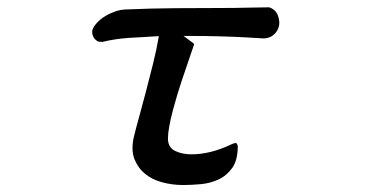

<svg xmlns="http://www.w3.org/2000/svg" viewBox="-20 -477 1040 537"><path d="M645 -68.8Q642.6 -77.1 639.2 -77.1Q638.7 -77.1 638.7 -77.1Q632.3 -76.2 625 -72.3Q567.9 -45.4 515.6 -45.4Q489.3 -45.4 470.2 -54.7Q449.7 -64.5 449.7 -89.8Q449.7 -103 453.6 -124.8Q457.5 -146.5 463.9 -169.9Q477.5 -220.2 489.7 -255.4L522.9 -353Q521.5 -355.5 521 -356Q517.6 -358.9 493.2 -376.5H506.8Q597.7 -376.5 674.3 -372.1L715.8 -369.6Q737.3 -369.6 750 -384.3Q756.8 -391.6 759.8 -402.8Q761.2 -407.2 761.2 -413.6Q761.2 -418.9 759.3 -426.8Q755.9 -441.9 746.3 -449.2Q736.8 -456.5 731.4 -456.5Q706.1 -456.5 672.9 -455.6Q639.6 -454.6 589.4 -454.6Q539.1 -454.6 471.2 -454.1Q403.3 -453.6 335.9 -450.7Q316.4 -450.7 299.3 -443.8Q264.2 -430.7 246.6 -407.7Q238.8 -397.9 237.8 -389.6Q237.8 -386.7 238.3 -382.3Q240.7 -369.1 252 -362.3Q255.9 -359.9 263.2 -359.9Q264.6 -359.9 267.1 -359.9Q300.3 -368.2 340.8 -371.1Q360.8 -372.6 376 -373Q401.4 -374.5 424.3 -376Q418.5 -340.8 408.2 -299.3Q386.7 -213.4 372.1 -161.1Q358.4 -111.3 354.5 -94.7Q350.6 -78.1 350.6 -62.5Q350.6 -46.9 355.5 -33.2Q365.7 -7.3 385.3 8.8Q405.3 25.4 433.1 32.7Q461.4 40.5 492.2 40.5Q514.6 40.5 541.5 38.1Q568.4 35.6 591.3 24.9Q614.3 14.2 629.9 -7.8Q645 -29.3 645 -68.8Z"/></svg>

Font: Bakudai
Style: Light
Weight: 300
Version: Version 1.48